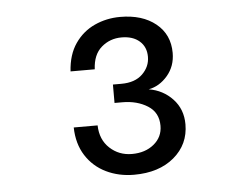

<svg xmlns="http://www.w3.org/2000/svg" viewBox="-41 -805 731 561"><g transform="rotate(-5 325.0 -524.5)"><path d="M331 -293Q286 -293 249 -311Q212 -329 190 -363.5Q168 -398 167 -446H237Q238 -404 265 -379Q292 -354 330 -354Q369 -354 394.5 -375Q420 -396 420 -429Q420 -468 389 -487.5Q358 -507 315 -507H292V-561H317Q357 -561 379 -582.5Q401 -604 401 -633Q401 -662 381.5 -679Q362 -696 329 -696Q295 -696 270 -674.5Q245 -653 243 -610H172Q175 -659 197.5 -691.5Q220 -724 255 -740Q290 -756 330 -756Q395 -756 434.5 -724Q474 -692 474 -638Q474 -599 450.5 -571.5Q427 -544 395 -538Q437 -531 465 -501Q493 -471 493 -427Q493 -368 448.5 -330.5Q404 -293 331 -293Z"/></g></svg>

Font: Azeret Mono Thin Light
Style: Regular
Weight: 300
Version: Version 1.002